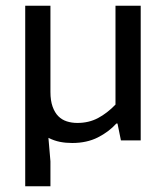

<svg xmlns="http://www.w3.org/2000/svg" viewBox="-20 -490 577 670"><path d="M383 -470H471V0H402L390 -59H386Q360 -30 321.5 -10.5Q283 9 232 9Q209 9 189 5Q169 1 149 -9L156 73V160H68V-470H156V-169Q156 -139 163.5 -118Q171 -97 183.5 -84.5Q196 -72 213 -66.5Q230 -61 250 -61Q290 -61 322 -78Q354 -95 383 -125Z"/></svg>

Font: Mukta
Style: Regular
Weight: 400
Designer: Girish Dalvi and Yashodeep Gholap
Foundry: Ek Type
Version: Version 2.538;PS 1.001;hotconv 16.6.51;makeotf.lib2.5.65220;